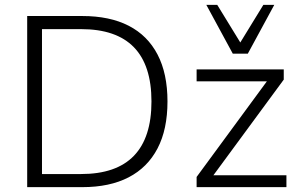

<svg xmlns="http://www.w3.org/2000/svg" viewBox="-20 -771 1232 791"><path d="M92 0V-705H319Q432 -705 510 -665Q588 -625 629 -546.5Q670 -468 670 -353Q670 -238 629 -159.5Q588 -81 510 -40.5Q432 0 319 0ZM153 -54H314Q459 -54 531.5 -129Q604 -204 604 -353Q604 -502 531.5 -576.5Q459 -651 314 -651H153ZM790 0V-42L1092 -453V-436H790V-485H1149V-443L846 -31V-49H1160V0ZM939 -550 830 -751H875L970 -596L1065 -751H1110L1001 -550Z"/></svg>

Font: Nunito Sans 12pt ExtraLight 12pt Light
Style: Regular
Weight: 300
Version: Version 3.101;gftools[0.9.27]